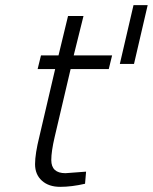

<svg xmlns="http://www.w3.org/2000/svg" viewBox="-20 -715 593 745"><path d="M553 -695H498L445 -467H500ZM179 -94C179 -116 183.3 -145.7 192 -183L254 -447H402L415 -500H266L304 -653H244L207 -500H139L126 -447H194L133 -186C121.7 -140.7 116 -104.7 116 -78C116 -51.3 124.8 -30 142.5 -14C160.2 2 183.8 10 213.5 10C243.2 10 275.3 6 310 -2L314 -49L234 -43C197.3 -43 179 -60 179 -94Z"/></svg>

Font: Titillium Web
Style: Light Italic
Weight: 300
Italic angle: -13°
Version: Version 1.001;PS 57.000;hotconv 1.0.70;makeotf.lib2.5.55311